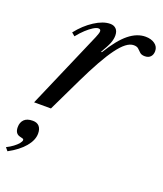

<svg xmlns="http://www.w3.org/2000/svg" viewBox="-222 -633 875 1028"><g transform="rotate(20 215.5 -119.0)"><path d="M-12.5 0 178.5 -441.5Q182.5 -452 186 -461.5Q189.5 -471 189.5 -478Q189.5 -490 176 -490Q165 -490 147.5 -479.2Q130 -468.5 109.8 -449.8Q89.5 -431 69.5 -406L51 -421.5Q90.5 -472 139 -503.2Q187.5 -534.5 228 -534.5Q248.5 -534.5 261.2 -521.8Q274 -509 274 -484Q274 -464 265.5 -441.5Q257 -419 232 -377.5L236.5 -376Q288 -460 334.2 -497.2Q380.5 -534.5 429 -534.5Q461 -534.5 482 -519.5Q503 -504.5 503 -479Q503 -459 491.8 -446.8Q480.5 -434.5 459.5 -434.5Q440.5 -434.5 431 -443.5Q421.5 -452.5 412.5 -461.2Q403.5 -470 385 -470Q364 -470 341.2 -452.5Q318.5 -435 293 -400.2Q267.5 -365.5 238.2 -313.2Q209 -261 175.5 -191.5L83.5 0ZM-57 295 -72 277Q-51.5 267 -34.8 254.5Q-18 242 -8.2 230Q1.5 218 1.5 210.5Q1.5 205 -2.5 203.5Q-6.5 202 -21 198.5Q-49.5 191.5 -49.5 154.5Q-49.5 127.5 -33.5 111.2Q-17.5 95 15.5 95Q39.5 95 52.2 109.2Q65 123.5 65 150Q65 187.5 33.2 225.5Q1.5 263.5 -57 295Z"/></g></svg>

Font: Libre Caslon Text
Style: Italic
Weight: 400
Italic angle: -22.583°
Designer: Pablo Impallari, Rodrigo Fuenzalida, Katja Schimmel
Foundry: Pablo Impallari, Rodrigo Fuenzalida
Version: Version 2.000